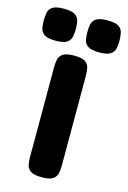

<svg xmlns="http://www.w3.org/2000/svg" viewBox="-208 -993 713 1067"><g transform="rotate(15 148.0 -459.5)"><path d="M144 9Q99 9 80 -4.5Q61 -18 57 -39.5Q53 -61 53 -83V-600Q53 -622 57 -643Q61 -664 80 -677.5Q99 -691 145 -691Q191 -691 209.5 -677.5Q228 -664 232 -643Q236 -622 236 -599V-82Q236 -60 232 -39Q228 -18 209 -4.5Q190 9 144 9ZM273 -744Q227 -744 208 -757.5Q189 -771 185 -792.5Q181 -814 181 -837Q181 -860 185 -881Q189 -902 208.5 -915Q228 -928 274 -928Q320 -928 339 -914.5Q358 -901 362 -879.5Q366 -858 366 -835Q366 -813 362 -792Q358 -771 339 -757.5Q320 -744 273 -744ZM22 -744Q-24 -744 -43 -757.5Q-62 -771 -66 -792.5Q-70 -814 -70 -837Q-69 -860 -65.5 -881Q-62 -902 -42.5 -915Q-23 -928 23 -928Q69 -928 88 -914.5Q107 -901 111 -879.5Q115 -858 115 -835Q115 -813 111 -792Q107 -771 88 -757.5Q69 -744 22 -744Z"/></g></svg>

Font: Fredoka SemiExpanded
Style: Bold
Weight: 700
Width: 6
Designer: Ben Nathan
Foundry: Milena B. Brandão, Ben Nathan
Version: Version 2.001